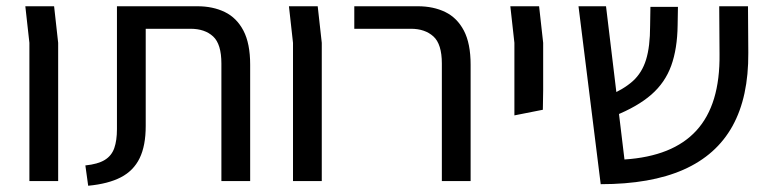

<svg xmlns="http://www.w3.org/2000/svg" viewBox="-20 -579 2464 614"><path d="M74 0V-442L61 -559H153L166 -442V0Z M262 15 253 -50Q293 -54 315 -67.5Q337 -81 345.5 -105.5Q354 -130 354 -166V-559H611Q661 -559 699 -540.5Q737 -522 758.5 -481Q780 -440 780 -372V0H688V-376Q688 -438 661.5 -462.5Q635 -487 589 -487H446V-176Q446 -113 426.5 -73Q407 -33 366.5 -12Q326 9 262 15Z M917 0V-442L904 -559H996L1009 -442V0Z M1393 0V-376Q1393 -438 1366 -462.5Q1339 -487 1294 -487H1113V-559H1316Q1366 -559 1404 -540.5Q1442 -522 1463.5 -481Q1485 -440 1485 -372V0Z M1625 -210V-291V-442L1612 -559H1704L1717 -442V-291L1716 -228Z M1901 10 1830 -559H1918L1977 -69Q2054 -74 2111.5 -97Q2169 -120 2207 -161.5Q2245 -203 2263.5 -264Q2282 -325 2281 -406L2280 -559H2372L2373 -410Q2374 -269 2322.5 -176Q2271 -83 2166 -36.5Q2061 10 1901 10ZM1944 -208 1922 -271Q1974 -293 2003.5 -319.5Q2033 -346 2046 -388Q2059 -430 2059 -496L2060 -557H2148L2147 -498Q2146 -423 2126.5 -369Q2107 -315 2063 -276.5Q2019 -238 1944 -208Z"/></svg>

Font: Assistant ExtraLight Medium
Style: Regular
Weight: 500
Version: Version 3.000